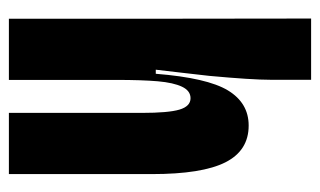

<svg xmlns="http://www.w3.org/2000/svg" viewBox="-164 -556 720 432"><g transform="rotate(90 196.0 -340.0)"><path d="M22.2 -296.3 21.7 -680H159.5V-588.3Q159.5 -546.5 150.7 -450.8Q146.8 -416.8 143.3 -386Q139.8 -355.2 136.8 -330.5H146Q155.2 -446.2 183.4 -492.8Q211.7 -539.5 262.5 -539.5Q318.7 -539.5 345.2 -487.2Q371.7 -434.8 371.7 -321.8V0H234V-299.5Q234 -359 226.6 -383.8Q219.2 -408.7 201 -408.7Q184.2 -408.7 175.1 -389.5Q166 -370.3 162.9 -335.2Q159.8 -300 159.8 -241.2V0H22.2Z"/></g></svg>

Font: Bricolage Grotesque 96pt Condensed ExBd
Style: Regular
Weight: 800
Width: 3
Designer: Mathieu Triay
Foundry: Atelier Triay
Version: Version 1.001;Glyphs 3.2 (3207)